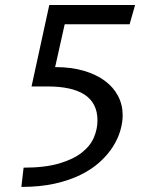

<svg xmlns="http://www.w3.org/2000/svg" viewBox="-20 -735 582 755"><path d="M173.8 -715.3H511.2L489.7 -639.6H234.4L196.8 -471.2Q259.8 -471.2 309.1 -456.8Q358.4 -442.4 392.3 -417.2Q426.3 -392.1 444.3 -357.4Q462.4 -322.8 462.4 -281.7Q462.4 -253.4 453.1 -221.4Q443.8 -189.5 424.1 -158.2Q404.3 -127 373 -98.4Q341.8 -69.8 297.6 -47.9Q253.4 -25.9 195.3 -12.9Q137.2 0 64 0L72.8 -75.7Q156.7 -75.7 212.9 -92.3Q269 -108.9 302.2 -135.3Q335.4 -161.6 349.4 -194.8Q363.3 -228 363.3 -261.2Q363.3 -296.4 350.1 -321.8Q336.9 -347.2 311.8 -363.3Q286.6 -379.4 250.5 -387.2Q214.4 -395 168.5 -395H104Z"/></svg>

Font: Proza Libre
Style: Italic
Weight: 400
Designer: Jasper de Waard
Foundry: Jasper de Waard
Version: Version 1.000; ttfautohint (v1.4.1.8-43bc)